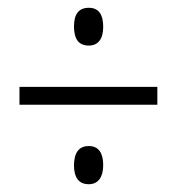

<svg xmlns="http://www.w3.org/2000/svg" viewBox="-20 -599 455 493"><path d="M208 -482C232 -482 245 -499 245 -530C245 -561 234 -579 208 -579C181 -579 170 -561 170 -531C170 -500 181 -482 208 -482ZM30 -330H384V-376H30ZM208 -126C232 -126 245 -144 245 -175C245 -205 234 -224 208 -224C182 -224 170 -206 170 -174C170 -145 181 -126 208 -126Z"/></svg>

Font: Noto Sans Arabic ExtCond Light
Style: Regular
Weight: 300
Width: 2
Designer: Monotype Design Team, Nadine Chahine, Nizar Qandah and Khaled Hosny
Foundry: Monotype Imaging Inc.
Version: Version 2.012